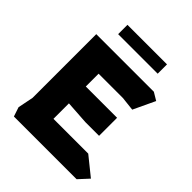

<svg xmlns="http://www.w3.org/2000/svg" viewBox="-239 -1024 1167 1167"><g transform="rotate(45 344.0 -441.0)"><path d="M80 0 60 -60 80 -160V-708H575L625 -678L559 -538L469 -548H260V-438H529V-283H411L260 -293V-160H559L678 -64L619 0ZM174 -802V-882H514V-802Z"/></g></svg>

Font: Rowdies
Style: Regular
Weight: 400
Designer: Jaikishan Patel
Version: Version 1.000; ttfautohint (v1.8.3)